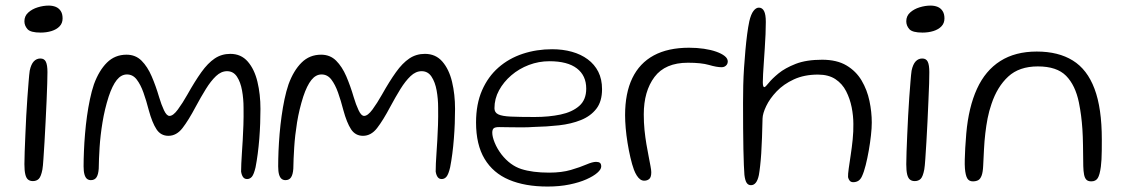

<svg xmlns="http://www.w3.org/2000/svg" viewBox="-20 -654 4114 704"><path d="M100.5 10Q90 10 83 4.5Q76 -1 72.8 -14.8Q69.5 -28.5 69.5 -52Q69.5 -69.5 70.5 -97.5Q71.5 -125.5 73 -159.5Q74.5 -193.5 76.2 -229Q78 -264.5 80.5 -297.2Q83 -330 85 -355.5Q87 -381 89 -395Q94 -418.5 104 -429Q114 -439.5 128 -439.5Q142.5 -439.5 148.2 -427.5Q154 -415.5 154 -389.5Q154 -376.5 153.2 -348.2Q152.5 -320 150.8 -283.5Q149 -247 147.2 -208Q145.5 -169 143.2 -133.2Q141 -97.5 139.2 -70.8Q137.5 -44 135.5 -32.5Q130.5 -6.5 122.2 1.8Q114 10 100.5 10ZM129 -534.5Q92 -534.5 80.8 -547.2Q69.5 -560 69.5 -576Q69.5 -595.5 83.8 -608.2Q98 -621 118.5 -627.2Q139 -633.5 158.5 -633.5Q173 -633.5 184.5 -628.8Q196 -624 202.8 -613.5Q209.5 -603 209.5 -586.5Q209.5 -569 198.5 -557.5Q187.5 -546 169 -540.2Q150.5 -534.5 129 -534.5Z M313 6.5Q305 6.5 299 1.8Q293 -3 289.8 -14.2Q286.5 -25.5 286.5 -44Q286.5 -69.5 287.8 -100Q289 -130.5 291.8 -163.2Q294.5 -196 299 -228.2Q303.5 -260.5 309.8 -290.2Q316 -320 324.5 -345Q343 -395.5 372.2 -424.5Q401.5 -453.5 444 -453.5Q477 -453.5 499 -431.5Q521 -409.5 536.2 -374Q551.5 -338.5 563.5 -297.5Q571.5 -270.5 581.2 -249.8Q591 -229 601.5 -229Q615 -229 632.2 -252.5Q649.5 -276 667 -307Q694.5 -356 718.2 -389.2Q742 -422.5 767.2 -439.5Q792.5 -456.5 824.5 -456.5Q864 -456.5 888.5 -428.2Q913 -400 924 -354Q935 -308 935 -254.5Q935 -229.5 934 -201.8Q933 -174 930.8 -145.5Q928.5 -117 925 -90.2Q921.5 -63.5 917 -40.5Q911 -15 903.8 -6.2Q896.5 2.5 886 2.5Q876.5 2.5 871.2 -4.8Q866 -12 864 -25Q864 -37.5 864.8 -54.8Q865.5 -72 867 -93.5Q868.5 -115 870 -140.5Q871.5 -166 872.5 -195.8Q873.5 -225.5 873 -259Q873 -291.5 867.5 -322.2Q862 -353 848.8 -373Q835.5 -393 812.5 -393Q791 -393 772 -375Q753 -357 734.8 -327.5Q716.5 -298 698 -263.5Q671 -212.5 649 -184.2Q627 -156 597.5 -156Q569.5 -156 553.8 -180Q538 -204 525.5 -250Q516.5 -285 506 -314.5Q495.5 -344 481.2 -362.5Q467 -381 445.5 -381Q424.5 -381 408.2 -360.8Q392 -340.5 378.5 -300Q363.5 -253 355.8 -205.2Q348 -157.5 345.2 -114Q342.5 -70.5 342 -35.5Q340.5 -14 333.8 -3.8Q327 6.5 313 6.5Z M1026.5 6.5Q1018.5 6.5 1012.5 1.8Q1006.5 -3 1003.2 -14.2Q1000 -25.5 1000 -44Q1000 -69.5 1001.2 -100Q1002.5 -130.5 1005.2 -163.2Q1008 -196 1012.5 -228.2Q1017 -260.5 1023.2 -290.2Q1029.5 -320 1038 -345Q1056.5 -395.5 1085.8 -424.5Q1115 -453.5 1157.5 -453.5Q1190.5 -453.5 1212.5 -431.5Q1234.5 -409.5 1249.8 -374Q1265 -338.5 1277 -297.5Q1285 -270.5 1294.8 -249.8Q1304.5 -229 1315 -229Q1328.5 -229 1345.8 -252.5Q1363 -276 1380.5 -307Q1408 -356 1431.8 -389.2Q1455.5 -422.5 1480.8 -439.5Q1506 -456.5 1538 -456.5Q1577.5 -456.5 1602 -428.2Q1626.5 -400 1637.5 -354Q1648.5 -308 1648.5 -254.5Q1648.5 -229.5 1647.5 -201.8Q1646.5 -174 1644.2 -145.5Q1642 -117 1638.5 -90.2Q1635 -63.5 1630.5 -40.5Q1624.5 -15 1617.2 -6.2Q1610 2.5 1599.5 2.5Q1590 2.5 1584.8 -4.8Q1579.5 -12 1577.5 -25Q1577.5 -37.5 1578.2 -54.8Q1579 -72 1580.5 -93.5Q1582 -115 1583.5 -140.5Q1585 -166 1586 -195.8Q1587 -225.5 1586.5 -259Q1586.5 -291.5 1581 -322.2Q1575.5 -353 1562.2 -373Q1549 -393 1526 -393Q1504.5 -393 1485.5 -375Q1466.5 -357 1448.2 -327.5Q1430 -298 1411.5 -263.5Q1384.5 -212.5 1362.5 -184.2Q1340.5 -156 1311 -156Q1283 -156 1267.2 -180Q1251.5 -204 1239 -250Q1230 -285 1219.5 -314.5Q1209 -344 1194.8 -362.5Q1180.5 -381 1159 -381Q1138 -381 1121.8 -360.8Q1105.5 -340.5 1092 -300Q1077 -253 1069.2 -205.2Q1061.5 -157.5 1058.8 -114Q1056 -70.5 1055.5 -35.5Q1054 -14 1047.2 -3.8Q1040.5 6.5 1026.5 6.5Z M1987.5 30Q1905 30 1846.5 5.2Q1788 -19.5 1756.8 -71.5Q1725.5 -123.5 1725.5 -205Q1725.5 -272.5 1747.5 -322.8Q1769.5 -373 1807.8 -406.5Q1846 -440 1896.8 -456.8Q1947.5 -473.5 2004.5 -473.5Q2043.5 -473.5 2076.8 -464.2Q2110 -455 2135 -436.5Q2160 -418 2173.8 -390.8Q2187.5 -363.5 2187.5 -327Q2187.5 -282 2166.5 -255Q2145.5 -228 2110 -213.8Q2074.5 -199.5 2029.8 -194.5Q1985 -189.5 1937 -188.5Q1917.5 -187 1891.8 -187Q1866 -187 1843.2 -187.5Q1820.5 -188 1810 -188Q1795.5 -188 1790.2 -183.5Q1785 -179 1785 -167.5Q1785 -152.5 1794 -130.5Q1803 -108.5 1819 -87.5Q1850.5 -47.5 1891.5 -34.2Q1932.5 -21 1993.5 -21Q2039.5 -21 2073.5 -31Q2107.5 -41 2130 -50.8Q2152.5 -60.5 2165.5 -60.5Q2175 -60.5 2179.8 -56.8Q2184.5 -53 2184.5 -43.5Q2184.5 -33 2170.2 -20.5Q2156 -8 2130.2 3.5Q2104.5 15 2068.2 22.5Q2032 30 1987.5 30ZM1940.5 -225Q1992.5 -225 2035.2 -234Q2078 -243 2103.8 -265.5Q2129.5 -288 2129.5 -329Q2129.5 -377 2095.2 -403.2Q2061 -429.5 1994.5 -429.5Q1955.5 -429.5 1919.2 -415.8Q1883 -402 1854.8 -377.8Q1826.5 -353.5 1809.8 -322.8Q1793 -292 1793 -257Q1793 -241.5 1806.8 -234.8Q1820.5 -228 1852.8 -226.5Q1885 -225 1940.5 -225Z M2342 8.5Q2334 8.5 2327.2 3.5Q2320.5 -1.5 2314.8 -10.5Q2309 -19.5 2304.5 -31.5Q2297.5 -50.5 2291.5 -76.5Q2285.5 -102.5 2281 -130.2Q2276.5 -158 2274.2 -184.5Q2272 -211 2272 -232Q2272 -312.5 2298.5 -367.5Q2325 -422.5 2377.2 -450.8Q2429.5 -479 2506.5 -479Q2535.5 -479 2561 -475.2Q2586.5 -471.5 2606.2 -464.5Q2626 -457.5 2637.2 -448.5Q2648.5 -439.5 2648.5 -428.5Q2648.5 -422 2645.2 -417.2Q2642 -412.5 2637 -410Q2632 -407.5 2626 -407.5Q2608 -407.5 2579.8 -415.8Q2551.5 -424 2502.5 -424Q2419 -424 2379.8 -371.8Q2340.5 -319.5 2340.5 -234.5Q2340.5 -205 2343.2 -177.5Q2346 -150 2350.2 -125.2Q2354.5 -100.5 2358.5 -80Q2362.5 -59.5 2365.2 -44.8Q2368 -30 2368 -22.5Q2368 -4.5 2360.8 2Q2353.5 8.5 2342 8.5Z M2733.5 25Q2723.5 25 2717.8 16.5Q2712 8 2709.5 -13Q2708.5 -25 2707.5 -49Q2706.5 -73 2705.8 -107.2Q2705 -141.5 2704.8 -184.2Q2704.5 -227 2704.5 -277Q2704.5 -307.5 2705.2 -340.5Q2706 -373.5 2708.2 -406.2Q2710.5 -439 2713.2 -470Q2716 -501 2719.5 -528Q2723 -555 2727.5 -576Q2733.5 -602 2742.8 -614Q2752 -626 2762.5 -626Q2775 -626 2781.5 -613.5Q2788 -601 2788 -573.5Q2788 -554 2787 -529Q2786 -504 2784.2 -477.8Q2782.5 -451.5 2780.8 -426.8Q2779 -402 2778 -382.5Q2777 -363 2777 -352.5Q2777 -334.5 2782.5 -334.5Q2786.5 -334.5 2798.5 -349.8Q2810.5 -365 2834.5 -384.8Q2858.5 -404.5 2897.5 -419.8Q2936.5 -435 2994.5 -435Q3048.5 -435 3083.8 -414Q3119 -393 3139.2 -358.8Q3159.5 -324.5 3168 -284Q3176.5 -243.5 3176.5 -204.5Q3176.5 -184.5 3173.5 -157.5Q3170.5 -130.5 3165.5 -102Q3160.5 -73.5 3154.2 -48.5Q3148 -23.5 3140.5 -7.5Q3135.5 3.5 3127.5 8.8Q3119.5 14 3108.5 14Q3100 14 3095.5 8.5Q3091 3 3089.5 -4.5Q3089 -15 3092 -36.2Q3095 -57.5 3099.2 -85.2Q3103.5 -113 3106.5 -142.8Q3109.5 -172.5 3109 -199.5Q3109 -229 3102.8 -260.5Q3096.5 -292 3082.5 -319.5Q3068.5 -347 3043.2 -363.8Q3018 -380.5 2979 -380.5Q2929 -380.5 2891 -363Q2853 -345.5 2827.8 -319Q2802.5 -292.5 2789.5 -265.2Q2776.5 -238 2776 -219.5Q2775 -181.5 2774 -149.5Q2773 -117.5 2771.2 -91.5Q2769.5 -65.5 2767.2 -45.8Q2765 -26 2762.5 -12Q2758.5 7 2751.2 16Q2744 25 2733.5 25Z M3334 10Q3323.5 10 3316.5 4.5Q3309.5 -1 3306.2 -14.8Q3303 -28.5 3303 -52Q3303 -69.5 3304 -97.5Q3305 -125.5 3306.5 -159.5Q3308 -193.5 3309.8 -229Q3311.5 -264.5 3314 -297.2Q3316.5 -330 3318.5 -355.5Q3320.5 -381 3322.5 -395Q3327.5 -418.5 3337.5 -429Q3347.5 -439.5 3361.5 -439.5Q3376 -439.5 3381.8 -427.5Q3387.5 -415.5 3387.5 -389.5Q3387.5 -376.5 3386.8 -348.2Q3386 -320 3384.2 -283.5Q3382.5 -247 3380.8 -208Q3379 -169 3376.8 -133.2Q3374.5 -97.5 3372.8 -70.8Q3371 -44 3369 -32.5Q3364 -6.5 3355.8 1.8Q3347.5 10 3334 10ZM3362.5 -534.5Q3325.5 -534.5 3314.2 -547.2Q3303 -560 3303 -576Q3303 -595.5 3317.2 -608.2Q3331.5 -621 3352 -627.2Q3372.5 -633.5 3392 -633.5Q3406.5 -633.5 3418 -628.8Q3429.5 -624 3436.2 -613.5Q3443 -603 3443 -586.5Q3443 -569 3432 -557.5Q3421 -546 3402.5 -540.2Q3384 -534.5 3362.5 -534.5Z M3547 11Q3533 11 3526.5 -0.2Q3520 -11.5 3518 -37Q3517 -51 3517.5 -69.2Q3518 -87.5 3519.2 -111.5Q3520.5 -135.5 3523 -164.5Q3531.5 -261 3562.2 -328.2Q3593 -395.5 3647.8 -430.2Q3702.5 -465 3781.5 -465Q3860.5 -465 3913.5 -432.2Q3966.5 -399.5 3993.2 -328.5Q4020 -257.5 4020 -142.5Q4020 -120.5 4019.8 -102.2Q4019.5 -84 4018.8 -69.2Q4018 -54.5 4016.5 -43Q4012.5 -12.5 4005 -0.8Q3997.5 11 3981.5 11Q3969.5 11 3963.5 5Q3957.5 -1 3955 -13.5Q3952.5 -26 3952 -45Q3951.5 -88.5 3951 -121.5Q3950.5 -154.5 3948.8 -180.5Q3947 -206.5 3944 -229.8Q3941 -253 3936 -278Q3923 -341.5 3889 -376Q3855 -410.5 3785.5 -410.5Q3717 -410.5 3676.8 -373.2Q3636.5 -336 3615.5 -273Q3606.5 -247 3601.2 -220Q3596 -193 3592.8 -165Q3589.5 -137 3588 -107.2Q3586.5 -77.5 3585 -46.5Q3584 -22.5 3579.2 -10Q3574.5 2.5 3566.5 6.8Q3558.5 11 3547 11Z"/></svg>

Font: Gluten ExtraLight
Style: Regular
Weight: 250
Designer: Tyler Finck
Foundry: Etcetera Type Company
Version: Version 1.300